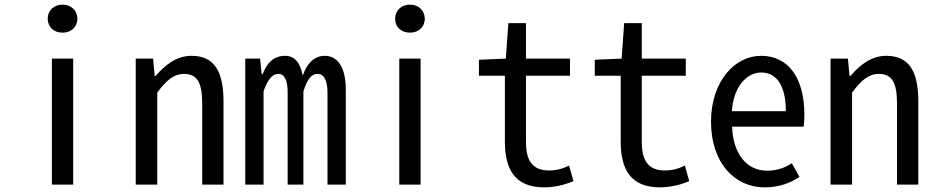

<svg xmlns="http://www.w3.org/2000/svg" viewBox="-20 -797 4040 829"><path d="M204 0H296V-544H204ZM250 -656C287 -656 314 -680 314 -716C314 -752 287 -777 250 -777C213 -777 186 -752 186 -716C186 -680 213 -656 250 -656Z M566 0H659V-397C698 -451 732 -478 774 -478C833 -478 853 -438 853 -350V0H945V-360C945 -489 905 -556 807 -556C743 -556 694 -518 652 -469H648L641 -544H566Z M1039 0H1118V-403C1135 -452 1155 -478 1182 -478C1210 -478 1222 -448 1222 -396V0H1290V-403C1306 -452 1323 -478 1351 -478C1378 -478 1394 -452 1394 -396V0H1473V-410C1473 -505 1439 -556 1382 -556C1336 -556 1304 -521 1287 -470C1278 -523 1254 -556 1211 -556C1161 -556 1133 -525 1114 -477H1110L1103 -544H1039Z M1704 0H1796V-544H1704ZM1750 -656C1787 -656 1814 -680 1814 -716C1814 -752 1787 -777 1750 -777C1713 -777 1686 -752 1686 -716C1686 -680 1713 -656 1750 -656Z M2330 12C2371 12 2417 2 2456 -15L2437 -82C2409 -68 2381 -61 2351 -61C2277 -61 2251 -106 2251 -184V-470H2441V-544H2251V-697H2175L2164 -544L2048 -539V-470H2160V-186C2160 -67 2202 12 2330 12Z M2830 12C2871 12 2917 2 2956 -15L2937 -82C2909 -68 2881 -61 2851 -61C2777 -61 2751 -106 2751 -184V-470H2941V-544H2751V-697H2675L2664 -544L2548 -539V-470H2660V-186C2660 -67 2702 12 2830 12Z M3281 12C3345 12 3392 -7 3432 -33L3399 -92C3367 -72 3335 -60 3292 -60C3203 -60 3145 -134 3141 -250H3450C3452 -263 3453 -283 3453 -302C3453 -458 3386 -556 3266 -556C3154 -556 3050 -448 3050 -271C3050 -93 3153 12 3281 12ZM3140 -317C3147 -423 3204 -484 3267 -484C3334 -484 3373 -426 3373 -317Z M3566 0H3659V-397C3698 -451 3732 -478 3774 -478C3833 -478 3853 -438 3853 -350V0H3945V-360C3945 -489 3905 -556 3807 -556C3743 -556 3694 -518 3652 -469H3648L3641 -544H3566Z"/></svg>

Font: Noto Sans Mono CJK HK
Style: Regular
Weight: 400
Designer: Ryoko NISHIZUKA 西塚涼子 (kana, bopomofo & ideographs); Paul D. Hunt (Latin, Greek & Cyrillic); Sandoll Communications 산돌커뮤니
Foundry: Adobe
Version: Version 2.004;hotconv 1.0.118;makeotfexe 2.5.65603